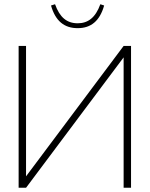

<svg xmlns="http://www.w3.org/2000/svg" viewBox="-20 -887 707 907"><path d="M599 -670H564L103 -54V-670H68V0H103L564 -616V0H599ZM221 -861 240 -867C262 -805 296 -777 347 -777C395 -777 431 -803 454 -867L472 -861C451 -787 409 -754 347 -754C284 -754 242 -787 221 -861Z"/></svg>

Font: LT Wave Alt Thin
Style: Regular
Weight: 100
Designer: Daniel Lyons
Version: Version 2.5 (Glyphs App)